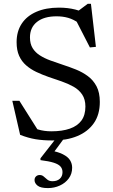

<svg xmlns="http://www.w3.org/2000/svg" viewBox="-20 -726 594 1006"><path d="M454 -644.5 381.5 -662.5 439.5 -706H456.5L482.5 -480.5L451 -477.5L372.5 -630.5L392 -605.5Q365 -624.5 337.2 -632.5Q309.5 -640.5 276.5 -640.5Q210.5 -640.5 173.8 -611.2Q137 -582 137 -530Q137 -496.5 150.8 -474Q164.5 -451.5 188.8 -436Q213 -420.5 244 -409.2Q275 -398 309.5 -386.5Q343.5 -375.5 377.8 -361.8Q412 -348 440.2 -327.2Q468.5 -306.5 485.8 -273.8Q503 -241 503 -192Q503 -125.5 471.8 -80.8Q440.5 -36 385 -13Q329.5 10 255.5 10Q205.5 10 166.5 3.5Q127.5 -3 85.5 -19.5L44.5 -198H81.5L193.5 -20.5L107 -78.5Q147 -57.5 179 -47.8Q211 -38 249.5 -38Q306 -38 346 -52Q386 -66 406.8 -94.5Q427.5 -123 427.5 -167.5Q427.5 -205.5 410.5 -230.8Q393.5 -256 364.8 -272Q336 -288 302 -299.8Q268 -311.5 234 -323Q200 -335 170 -349.2Q140 -363.5 116.8 -383.8Q93.5 -404 80.2 -433.5Q67 -463 67 -505Q67 -561.5 93.8 -602Q120.5 -642.5 170.5 -664.2Q220.5 -686 289 -686Q335 -686 374.5 -676Q414 -666 454 -644.5ZM231 259.5Q193 259.5 177 246.8Q161 234 161 217.5Q161 205.5 168.8 198.2Q176.5 191 188 191Q200.5 191 209.2 199Q218 207 228.2 215.2Q238.5 223.5 255 223.5Q279 223.5 293.2 210.8Q307.5 198 307.5 176Q307.5 158.5 297 146.5Q286.5 134.5 261.5 126.5Q236.5 118.5 192 113V103.5L290.5 -22.5H331.5L236.5 106.5L234 60.5Q282 68.5 309.2 82.2Q336.5 96 347.2 113.8Q358 131.5 358 153Q358 185 340.2 209Q322.5 233 293.5 246.2Q264.5 259.5 231 259.5Z"/></svg>

Font: Newsreader 16pt 16pt
Style: Regular
Weight: 400
Version: Version 1.003